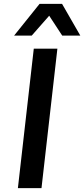

<svg xmlns="http://www.w3.org/2000/svg" viewBox="-20 -965 432 985"><path d="M192.9 0H71.8L153.3 -715.3H274.4ZM52.2 -782.2 183.1 -945.3H298.3L392.1 -782.2H299.3L232.4 -884.3L142.6 -782.2Z"/></svg>

Font: Proza Libre
Style: Medium Italic
Weight: 500
Designer: Jasper de Waard
Foundry: Jasper de Waard
Version: Version 1.000; ttfautohint (v1.4.1.8-43bc)